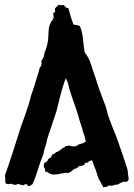

<svg xmlns="http://www.w3.org/2000/svg" viewBox="-30 -774 560 805"><path d="M256.8 -739.3Q261.7 -721.7 266.6 -704.6Q271.5 -687.5 278.3 -670.9Q293 -668.9 296.4 -668Q299.8 -667 304.7 -665Q315.4 -639.6 317.9 -610.8Q320.3 -582 325.2 -554.7Q343.8 -530.3 352.1 -502.4Q360.4 -474.6 371.1 -446.3Q374 -436.5 375 -434.1Q376 -431.6 376 -429.7Q381.8 -413.1 387.7 -395.5Q393.6 -377.9 400.4 -361.3Q403.3 -352.5 406.7 -344.2Q410.2 -335.9 413.1 -328.1Q416 -318.4 418.5 -308.1Q420.9 -297.9 423.8 -288.1Q430.7 -268.6 438.5 -249Q446.3 -229.5 454.1 -210Q457 -203.1 465.3 -179.7Q473.6 -156.2 482.4 -130.4Q491.2 -104.5 498.5 -82.5Q505.9 -60.5 505.9 -55.7Q505.9 -47.9 507.3 -39.6Q508.8 -31.2 509.8 -22.5Q505.9 -12.7 500 -11.7Q494.1 -10.7 489.3 -12.7Q484.4 -10.7 480 -8.8Q475.6 -6.8 471.7 -4.9Q468.8 -3.9 466.8 -2Q464.8 0 461.9 0Q450.2 0 446.8 2.4Q443.4 4.9 436.5 4.9Q427.7 2 425.3 4.4Q422.9 6.8 420.9 7.8Q417 9.8 412.1 9.8Q407.2 9.8 402.3 10.7Q400.4 6.8 398.9 2.9Q397.5 -1 394.5 -5.9Q383.8 -21.5 379.4 -36.1Q375 -50.8 372.1 -59.6Q367.2 -70.3 363.8 -81.1Q360.4 -91.8 355.5 -102.5Q349.6 -100.6 344.7 -98.1Q339.8 -95.7 336.9 -91.8Q325.2 -91.8 325.2 -88.9Q325.2 -85.9 323.2 -83Q317.4 -81.1 314 -79.1Q310.5 -77.1 302.7 -78.1Q297.9 -73.2 293 -69.8Q288.1 -66.4 280.3 -65.4Q272.5 -57.6 264.2 -52.2Q255.9 -46.9 245.1 -49.8Q231.4 -46.9 217.8 -44.4Q204.1 -42 190.4 -42Q174.8 -46.9 170.9 -50.8Q167 -54.7 159.2 -54.7Q160.2 -68.4 153.3 -73.2Q153.3 -76.2 153.8 -82.5Q154.3 -88.9 156.2 -90.8Q168.9 -96.7 170.9 -103.5Q172.9 -110.4 181.6 -112.3Q183.6 -116.2 186 -119.6Q188.5 -123 190.4 -127Q195.3 -128.9 198.7 -129.9Q202.1 -130.9 204.1 -135.7Q209 -135.7 218.8 -142.1Q228.5 -148.4 231.4 -152.3Q239.3 -155.3 241.2 -157.7Q243.2 -160.2 246.1 -162.1Q255.9 -161.1 258.8 -164.1Q266.6 -160.2 276.4 -160.2Q280.3 -160.2 283.2 -160.6Q286.1 -161.1 290 -161.1Q297.9 -168.9 310.1 -171.4Q322.3 -173.8 330.1 -181.6Q327.1 -189.5 325.2 -200.7Q323.2 -211.9 318.4 -218.8Q316.4 -231.4 312 -243.2Q307.6 -254.9 304.7 -265.6Q293.9 -306.6 279.3 -345.7Q264.6 -384.8 254.9 -425.8Q252.9 -430.7 250.5 -436Q248 -441.4 246.1 -446.3Q241.2 -434.6 241.2 -433.1Q241.2 -431.6 239.3 -429.7Q238.3 -424.8 237.3 -421.4Q236.3 -418 234.4 -413.1Q231.4 -405.3 229 -396Q226.6 -386.7 224.6 -378.9Q219.7 -362.3 215.8 -344.2Q211.9 -326.2 207 -308.6Q197.3 -278.3 187 -248.5Q176.8 -218.8 167 -188.5Q165 -174.8 162.6 -167.5Q160.2 -160.2 157.7 -152.8Q155.3 -145.5 153.8 -138.7Q152.3 -131.8 152.3 -127.9Q138.7 -96.7 129.4 -64.5Q120.1 -32.2 106.4 -2Q102.5 0 99.6 2.9Q96.7 5.9 92.8 5.9Q85 5.9 84.5 2Q84 -2 80.1 -2Q76.2 -2 73.2 -0.5Q70.3 1 67.4 2.9Q62.5 1 56.2 0.5Q49.8 0 46.9 -3.9Q40 1 33.2 1Q25.4 1 17.6 -3.9Q11.7 -2 5.9 -2Q2.9 -2 -1 -2.9Q-4.9 -3.9 -6.8 -5.9Q-7.8 -9.8 -7.8 -13.7Q-7.8 -17.6 -7.8 -22.5Q-7.8 -32.2 -9.8 -37.1Q7.8 -86.9 24.4 -138.2Q41 -189.5 57.6 -242.2Q66.4 -266.6 74.7 -290Q83 -313.5 90.8 -337.9Q94.7 -351.6 97.7 -363.8Q100.6 -376 105.5 -387.7Q113.3 -413.1 121.6 -439Q129.9 -464.8 136.7 -490.2Q140.6 -493.2 141.6 -497.1Q142.6 -501 144.5 -505.9L143.6 -518.6Q150.4 -528.3 152.8 -535.6Q155.3 -543 156.2 -550.8Q161.1 -562.5 165 -576.2Q168.9 -589.8 170.9 -601.6Q172.9 -617.2 173.3 -637.2Q173.8 -657.2 178.7 -670.9Q180.7 -674.8 182.1 -676.3Q183.6 -677.7 183.6 -682.6Q185.5 -684.6 188 -687Q190.4 -689.5 191.4 -692.4Q196.3 -700.2 194.8 -706.1Q193.4 -711.9 193.4 -718.8Q202.1 -723.6 201.2 -727.5Q200.2 -731.4 200.2 -735.4Q200.2 -740.2 206.5 -744.6Q212.9 -749 214.8 -753.9Q220.7 -752.9 226.6 -752.4Q232.4 -752 238.3 -752.9Q245.1 -740.2 254.9 -740.2Z"/></svg>

Font: Caesar Dressing
Style: Regular
Weight: 400
Designer: Dathan Boardman
Foundry: Open Window
Version: Version 1.000